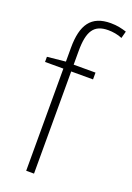

<svg xmlns="http://www.w3.org/2000/svg" viewBox="-147 -821 604 876"><g transform="rotate(20 155.0 -382.5)"><path d="M244 -496V-529H138V-595C138 -692 164 -731 233 -731C255 -731 280 -727 301 -718L310 -752C288 -759 264 -765 233 -765C138 -765 100 -709 100 -597V-530L11 -521V-496H100V0H138V-496Z"/></g></svg>

Font: Noto Sans Malayalam SemiCondensed ExtraLight
Style: Regular
Weight: 200
Width: 4
Designer: Jelle Bosma - Monotype Design Team
Foundry: Monotype Imaging Inc.
Version: Version 2.104